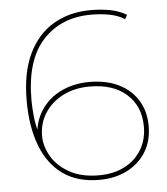

<svg xmlns="http://www.w3.org/2000/svg" viewBox="-51 -749 695 798"><g transform="rotate(-5 296.0 -350.0)"><path d="M332 3Q241 3 180.5 -40Q120 -83 89.5 -162.5Q59 -242 59 -350Q59 -468 96.5 -546Q134 -624 201 -663.5Q268 -703 357 -703Q399 -703 437 -696Q475 -689 506 -670L496 -653Q470 -670 434 -677Q398 -684 357 -684Q231 -684 155 -601Q79 -518 79 -352Q79 -327 82.5 -287.5Q86 -248 98 -210L90 -195Q92 -261 123.5 -308.5Q155 -356 208 -381Q261 -406 325 -406Q395 -406 446.5 -381Q498 -356 526.5 -310Q555 -264 555 -202Q555 -140 526.5 -94Q498 -48 447.5 -22.5Q397 3 332 3ZM332 -16Q392 -16 437.5 -39Q483 -62 509 -104Q535 -146 535 -202Q535 -286 479 -336.5Q423 -387 325 -387Q261 -387 212.5 -362Q164 -337 137 -294.5Q110 -252 110 -200Q110 -156 135 -113.5Q160 -71 209.5 -43.5Q259 -16 332 -16Z"/></g></svg>

Font: Montserrat Alternates Thin
Style: Regular
Weight: 100
Designer: Julieta Ulanovsky
Foundry: Julieta Ulanovsky
Version: Version 9.000